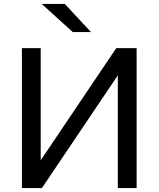

<svg xmlns="http://www.w3.org/2000/svg" viewBox="-20 -961 810 981"><path d="M92 0V-715H188V-53H128L574 -715H678V0H582V-659H638L194 0ZM352 -797 193 -941H311L445 -797Z"/></svg>

Font: Wix Madefor Display Medium
Style: Regular
Weight: 500
Designer: Dalton Maag Ltd
Foundry: Dalton Maag Ltd
Version: Version 3.100